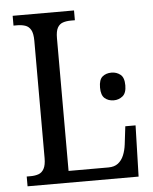

<svg xmlns="http://www.w3.org/2000/svg" viewBox="-52 -758 639 801"><g transform="rotate(-5 267.5 -357.0)"><path d="M31 0V-41H48Q66 -41 80.5 -46Q95 -51 103.5 -66.5Q112 -82 112 -111V-602Q112 -633 103.5 -648Q95 -663 80 -668Q65 -673 46 -673H31V-714H288V-673H272Q252 -673 237.5 -668Q223 -663 215 -648.5Q207 -634 207 -605V-49H374Q399 -49 414.5 -61Q430 -73 438.5 -93.5Q447 -114 450 -139L459 -214H502L496 0ZM421 -326Q398 -326 383 -339Q368 -352 368 -384Q368 -417 383 -429.5Q398 -442 421 -442Q442 -442 458 -429.5Q474 -417 474 -384Q474 -352 458 -339Q442 -326 421 -326Z"/></g></svg>

Font: Noto Serif Condensed
Style: Regular
Weight: 400
Width: 3
Designer: Monotype Design Team
Foundry: Monotype Imaging Inc.
Version: Version 2.015